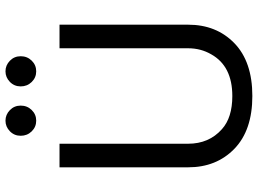

<svg xmlns="http://www.w3.org/2000/svg" viewBox="-140 -788 940 700"><g transform="rotate(-90 330.0 -438.0)"><path d="M156 -691V-222Q156 -146 209 -99Q251 -61 330 -61Q439 -61 482 -138Q504 -176 504 -222V-691H590V-222Q590 -119 522.5 -53.5Q455 12 330 12Q205 12 137.5 -53.5Q70 -119 70 -222V-691ZM279 -792.5Q263 -776 240 -776Q217 -776 201 -792.5Q185 -809 185 -832.5Q185 -856 201.5 -872Q218 -888 240 -888Q262 -888 278.5 -872Q295 -856 295 -832.5Q295 -809 279 -792.5ZM459 -792.5Q443 -776 420 -776Q397 -776 381 -792.5Q365 -809 365 -832.5Q365 -856 381.5 -872Q398 -888 420 -888Q442 -888 458.5 -872Q475 -856 475 -832.5Q475 -809 459 -792.5Z"/></g></svg>

Font: Average Sans
Style: Regular
Weight: 400
Designer: Eduardo Rodriguez Tunni
Foundry: Eduardo Rodriguez Tunni
Version: Version 1.001